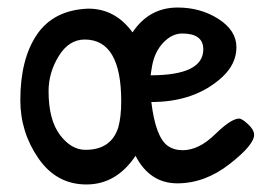

<svg xmlns="http://www.w3.org/2000/svg" viewBox="-20 -483 727 510"><path d="M452 -463Q513 -463 560.5 -432.5Q608 -402 608 -357.5Q608 -313 570 -278Q498 -212 382 -212Q393 -120 425 -96Q442 -84 465 -84Q508 -84 551 -126Q594 -168 615 -168Q623 -168 639 -153Q655 -138 655 -125Q655 -98 589.5 -47Q524 4 451 4Q378 4 340 -69Q289 7 209.5 7Q130 7 82 -62.5Q34 -132 34 -217Q34 -326 78 -391Q122 -456 213 -460Q214 -460 215 -460Q286 -460 332 -397Q376 -463 452 -463ZM520 -352Q520 -394 464 -394Q437 -394 414 -370Q391 -346 384 -308Q384 -306 380 -283Q520 -283 520 -352ZM207 -85Q275 -85 294 -144Q302 -172 302 -214Q302 -378 205 -378Q163 -378 136 -334Q109 -290 109 -241Q109 -165 139 -125Q169 -85 207 -85Z"/></svg>

Font: Patrick Hand
Style: Regular
Weight: 400
Designer: Patrick Wagesreiter
Foundry: Patrick Wagesreiter
Version: Version 1.003;PS 001.003;hotconv 1.0.70;makeotf.lib2.5.58329